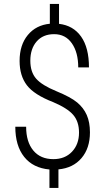

<svg xmlns="http://www.w3.org/2000/svg" viewBox="-20 -839 526 961"><path d="M375.5 -175.3Q375.5 -230 346.7 -263.7Q317.9 -297.4 245.6 -328.1Q150.9 -364.7 114.5 -412.4Q78.1 -460 78.1 -534.2Q78.1 -613.8 119.1 -663.6Q160.2 -713.4 229.5 -720.2V-819.3H275.4V-719.7Q346.7 -711.4 386 -655.8Q425.3 -600.1 425.3 -501.5H371.6Q371.6 -576.7 339.6 -622.3Q307.6 -668 251 -668Q195.3 -668 163.6 -631.6Q131.8 -595.2 131.8 -535.2Q131.8 -478.5 160.9 -445.3Q189.9 -412.1 262 -382.6Q334 -353 366.2 -326.2Q398.4 -299.3 414.3 -263.2Q430.2 -227.1 430.2 -176.3Q430.2 -97.2 387.9 -47.6Q345.7 2 272.5 8.8V101.6H227.5V9.3Q145.5 2 101.1 -53.7Q56.6 -109.4 56.6 -204.6H110.8Q110.8 -128.9 146.7 -85.7Q182.6 -42.5 247.1 -42.5Q305.2 -42.5 340.3 -79.6Q375.5 -116.7 375.5 -175.3Z"/></svg>

Font: Roboto Condensed Light
Style: Regular
Weight: 300
Designer: Google
Version: Version 2.134; 2016